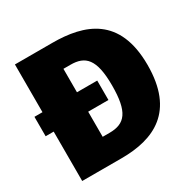

<svg xmlns="http://www.w3.org/2000/svg" viewBox="-156 -844 984 993"><g transform="rotate(-30 335.5 -348.0)"><path d="M281 -696H58V-411H10V-295H58V0H293C487 0 651 -73 651 -351C651 -637 472 -696 281 -696ZM305 -145H264V-295H385V-411H264V-551H306C394 -551 439 -509 439 -351C439 -193 398 -145 305 -145Z"/></g></svg>

Font: Fira Sans Heavy
Style: Regular
Weight: 900
Designer: bBox Type GmbH & Carrois Corporate GbR & Edenspiekermann AG
Foundry: bBox Type GmbH & Carrois Corporate GbR & Edenspiekermann AG
Version: Version 4.300;PS 004.300;hotconv 1.0.88;makeotf.lib2.5.64775